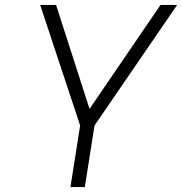

<svg xmlns="http://www.w3.org/2000/svg" viewBox="-20 -754 734 774"><path d="M303 -248 142 -734H206L341 -315L627 -734H694L361 -248L322 0H264Z"/></svg>

Font: Exo Light
Style: Italic
Weight: 300
Italic angle: -9°
Designer: Natanael Gama
Foundry: Natanael Gama
Version: Version 1.500; ttfautohint (v1.6)